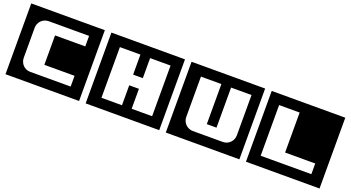

<svg xmlns="http://www.w3.org/2000/svg" viewBox="-55 -1407 4015 2197"><g transform="rotate(20 1952.0 -309.0)"><path d="M936 122V-740H40V122ZM789 0H295C226 0 172 -57 172 -126V-492C172 -561 228 -617 297 -617H789V-489H421V-131H789Z M1912 122V-740H1016V122ZM1781 0H1532V-243H1414V0H1164V-617H1414V-373H1532V-617H1781Z M2888 122V-740H1992V122ZM2767 -126C2767 -57 2712 0 2643 0H2276C2207 0 2151 -57 2151 -126V-617H2400V-129H2518V-617H2767Z M3864 122V-740H2968V122ZM3720 0H3103V-617H3353V-130H3720Z"/></g></svg>

Font: Takraf VEB
Style: Regular
Weight: 400
Designer: Jan Sonntag
Foundry: Jan Sonntag | S FONTS | www.sonntag.nl
Version: Version 2.001